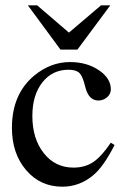

<svg xmlns="http://www.w3.org/2000/svg" viewBox="-20 -694 484 724"><path d="M396 -674 272 -507H208L85 -674H120L240 -571L361 -674ZM398 -156 412 -147Q369 -63 330 -32Q279 10 215 10Q132 10 78.5 -52.5Q25 -115 25 -212Q25 -339 109 -409Q171 -460 244 -460Q307 -460 352.5 -429.5Q398 -399 398 -357Q398 -340 384 -327.5Q370 -315 351 -315Q316 -315 303 -361L297 -383Q289 -411 277 -421Q265 -431 238 -431Q177 -431 139.5 -383Q102 -335 102 -257Q102 -171 145 -116.5Q188 -62 257 -62Q300 -62 331 -82.5Q362 -103 398 -156Z"/></svg>

Font: STIX Math
Style: Regular
Weight: 400
Designer: MicroPress Inc., with final additions and corrections provided by Coen Hoffman, Elsevier (retired)
Version: Version 1.1.1